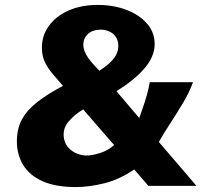

<svg xmlns="http://www.w3.org/2000/svg" viewBox="-20 -754 858 779"><path d="M376 -734Q441 -734 493.5 -713.8Q546 -693.5 576.8 -658Q607.5 -622.5 607.5 -575.5Q607.5 -549 596.5 -524Q585.5 -499 565.2 -475.5Q545 -452 516.5 -429Q488 -406 452.5 -384L545 -275Q550.5 -291 558.8 -314.5Q567 -338 575 -365.5Q583 -393 587.5 -420.5H763Q748 -379 723.2 -337.5Q698.5 -296 672 -255.5Q645.5 -215 624.5 -178L777 0H582L524.5 -66.5Q464.5 -25.5 402.5 -10.2Q340.5 5 288.5 5Q205 5 152 -19Q99 -43 73.8 -85Q48.5 -127 48.5 -181Q48.5 -231.5 69.2 -269.8Q90 -308 131.8 -340.5Q173.5 -373 235.5 -405.5Q211 -433.5 191.8 -456.5Q172.5 -479.5 161.2 -504Q150 -528.5 150 -560.5Q150 -610 178.5 -649.2Q207 -688.5 258 -711.2Q309 -734 376 -734ZM384.5 -633.5Q353.5 -632.5 335.8 -615.2Q318 -598 318 -572.5Q318 -560 323.2 -546.2Q328.5 -532.5 338.2 -518.5Q348 -504.5 361.5 -490L383 -467Q412.5 -486 429.2 -502.8Q446 -519.5 453 -535.2Q460 -551 460 -567.5Q460 -590 449.5 -605Q439 -620 421.8 -627.2Q404.5 -634.5 384.5 -633.5ZM317.5 -310Q283.5 -290.5 258.2 -260.8Q233 -231 239.5 -192.5Q244 -169 258.8 -153.5Q273.5 -138 293 -130.5Q312.5 -123 331.5 -123Q354.5 -123 387 -133.5Q419.5 -144 443 -165.5Z"/></svg>

Font: Public Sans ExtraBold
Style: Regular
Weight: 800
Designer: The Public Sans Project Authors: Dan O. Williams and USWDS (Libre Franklin designed by Pablo Impallari and Rodrigo Fuenz
Version: Version 1.007